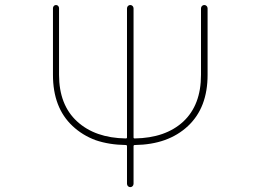

<svg xmlns="http://www.w3.org/2000/svg" viewBox="-20 -773 1040 770"><path d="M489.3 -36.1V-186.5Q489.3 -191.4 484.4 -191.4Q417 -192.4 363.3 -210.9Q310.5 -230.5 271 -267.6Q231.4 -304.7 211.9 -356Q192.4 -407.2 192.4 -472.7V-740.2Q192.4 -745.1 195.8 -749Q199.2 -752.9 204.6 -752.9Q210 -752.9 213.4 -749Q216.8 -745.1 216.8 -740.2V-472.7Q216.8 -352.5 289.1 -286.1Q361.3 -219.7 484.4 -217.8Q489.3 -217.8 489.3 -221.7V-739.3Q489.3 -745.1 493.2 -749Q497.1 -752.9 502.4 -752.9Q507.8 -752.9 511.7 -749Q515.6 -745.1 515.6 -739.3V-221.7Q515.6 -217.8 520.5 -217.8Q643.6 -219.7 714.8 -285.2Q786.1 -351.6 786.1 -472.7V-739.3Q786.1 -745.1 790 -749Q793.9 -752.9 799.3 -752.9Q804.7 -752.9 808.6 -749Q812.5 -745.1 812.5 -739.3V-472.7Q812.5 -407.2 793 -356Q773.4 -304.7 733.9 -267.6Q694.3 -230.5 641.1 -211.4Q587.9 -192.4 520.5 -191.4Q515.6 -191.4 515.6 -186.5V-36.1Q515.6 -30.3 511.7 -26.4Q507.8 -22.5 502.4 -22.5Q497.1 -22.5 493.2 -26.4Q489.3 -30.3 489.3 -36.1Z"/></svg>

Font: Rounded-X Mgen+ 1m thin
Style: Regular
Weight: 100
Designer: [Source Han Sans]
Ryoko NISHIZUKA  (kana & ideographs); Paul D. Hunt (Latin, Greek & Cyrillic); Wenlong ZHANG  (bopomofo
Version: Version 1.059.20150602